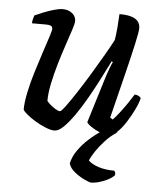

<svg xmlns="http://www.w3.org/2000/svg" viewBox="-51 -545 657 789"><g transform="rotate(5 277.5 -150.0)"><path d="M185 0Q170 0 148 -9Q126 -18 104.5 -31Q83 -44 68.5 -56.5Q54 -69 52 -75Q52 -104 60.5 -145Q69 -186 82.5 -230Q96 -274 109 -313.5Q122 -353 131 -380.5Q140 -408 140 -415Q140 -425 132.5 -428Q125 -431 113 -431H55Q55 -441 58 -450.5Q61 -460 62 -464Q77 -471 98.5 -479.5Q120 -488 141 -494Q162 -500 176 -500Q199 -500 215 -487.5Q231 -475 231 -455Q231 -446 222.5 -419.5Q214 -393 201 -355Q188 -317 175.5 -274.5Q163 -232 154.5 -191.5Q146 -151 146 -119Q156 -106 174 -93.5Q192 -81 201 -81Q206 -81 223.5 -104.5Q241 -128 265.5 -165.5Q290 -203 316 -246Q342 -289 364.5 -328Q387 -367 400 -392Q404 -415 406.5 -445.5Q409 -476 410 -500Q439 -500 458 -494.5Q477 -489 486.5 -477.5Q496 -466 496 -449Q496 -435 485 -385Q474 -335 454.5 -256Q435 -177 409 -73L420 -66Q431 -77 446.5 -97Q462 -117 477 -139Q492 -161 501 -176Q510 -176 517.5 -172Q525 -168 527 -163Q522 -142 508.5 -114.5Q495 -87 478 -60.5Q461 -34 442.5 -17Q424 0 408 0Q393 0 372.5 -8.5Q352 -17 336 -28Q320 -39 317 -46L372 -225Q380 -251 388 -272.5Q396 -294 400 -301L395 -304Q378 -270 357 -229Q336 -188 313 -147.5Q290 -107 266.5 -73.5Q243 -40 222.5 -20Q202 0 185 0ZM354 200Q347 200 326 190Q305 180 285 164Q265 148 260 129Q266 101 284.5 74.5Q303 48 328 25.5Q353 3 379 -14L444 -15Q417 2 395 26Q373 50 358 72.5Q343 95 337 110Q352 125 380 134Q408 143 445 143Q447 146 449 150.5Q451 155 449 162Q433 178 404 189Q375 200 354 200Z"/></g></svg>

Font: Texturina 12pt Medium
Style: Italic
Weight: 500
Italic angle: -11°
Designer: Guillermo Torres Carreño
Foundry: Omnibus-Type
Version: Version 1.002